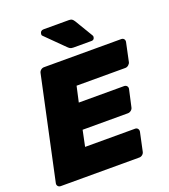

<svg xmlns="http://www.w3.org/2000/svg" viewBox="-161 -1028 1008 1144"><g transform="rotate(-20 343.0 -456.5)"><path d="M26 0Q15 0 8.5 -7.5Q2 -15 4 -26L143 -674Q145 -685 154 -692.5Q163 -700 174 -700H664Q675 -700 681 -692.5Q687 -685 685 -674L660 -556Q658 -546 648.5 -538Q639 -530 628 -530H319L297 -431H584Q595 -431 601.5 -423.5Q608 -416 606 -405L582 -297Q580 -286 570.5 -278.5Q561 -271 550 -271H263L242 -170H559Q570 -170 576 -162Q582 -154 580 -143L555 -26Q553 -15 544 -7.5Q535 0 524 0ZM380 -750Q365 -750 358 -754.5Q351 -759 344 -766L229 -880Q224 -885 226 -893Q229 -913 249 -913H409Q421 -913 427.5 -909.5Q434 -906 442 -894L511 -779Q515 -774 513 -766Q510 -750 494 -750Z"/></g></svg>

Font: Rubik Light ExtraBold
Style: Italic
Weight: 800
Italic angle: -12°
Version: Version 2.104